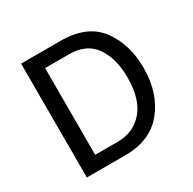

<svg xmlns="http://www.w3.org/2000/svg" viewBox="-151 -836 999 993"><g transform="rotate(-30 349.0 -340.0)"><path d="M94 0V-680H329Q487 -680 559.5 -583.5Q632 -487 632 -344Q632 -195 553 -97.5Q474 0 325 0ZM333 -598H190V-80H325Q419 -80 477 -147Q535 -214 535 -343Q535 -456 486 -527Q437 -598 333 -598Z"/></g></svg>

Font: Palanquin Medium
Style: Regular
Weight: 500
Designer: Pria Ravichandran
Version: Version 1.0.4